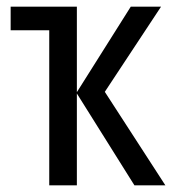

<svg xmlns="http://www.w3.org/2000/svg" viewBox="-20 -557 521 577"><path d="M464 -537 295 -281 477 0H384L211 -276V0H128V-466H12V-537H211V-280L373 -537Z"/></svg>

Font: Avrile Sans Condensed
Style: Regular
Weight: 400
Width: 3
Designer: Monotype Design Team
Foundry: Monotype Imaging Inc.
Version: Version 2.001;September 10, 2019;FontCreator 11.5.0.2425 64-